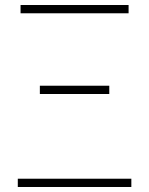

<svg xmlns="http://www.w3.org/2000/svg" viewBox="-20 -746 594 766"><path d="M51 -33H504V0H51ZM139 -404H416V-371H139ZM62 -726H493V-693H62Z"/></svg>

Font: SpoqaHanSans
Style: Thin
Weight: 250
Designer: [Spoqa Han Sans] Dong-huui Kim \uAE40 \uB3D9 \uD718   [Noto Sans] Ryoko NISHIZUKA \u897F \u585A \u6DBC \u5B50  (kana & i
Foundry: Spoqa (http://bi.spoqa.com)
Version: Version 1.004;PS 1.004;hotconv 1.0.82;makeotf.lib2.5.63406